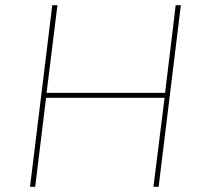

<svg xmlns="http://www.w3.org/2000/svg" viewBox="-20 -722 776 742"><path d="M593 0H573L616 -344H158L116 0H96L182 -702H202L160 -363H618L659 -702H679Z"/></svg>

Font: Josefin Sans Thin
Style: Italic
Weight: 200
Italic angle: -7°
Designer: Santiago Orozco
Foundry: Typemade
Version: Version 2.000